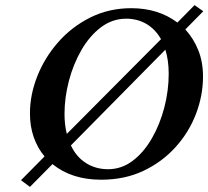

<svg xmlns="http://www.w3.org/2000/svg" viewBox="-20 -690 814 750"><path d="M97 40 62 14 154 -79Q127 -111 112 -153.5Q97 -196 97 -247Q97 -320 126 -393Q155 -466 208 -526Q261 -586 333.5 -622Q406 -658 493 -658Q598 -658 673 -602L740 -670L774 -646L704 -575Q736 -540 754.5 -494Q773 -448 773 -391Q773 -317 745.5 -245Q718 -173 665.5 -115Q613 -57 540 -22.5Q467 12 375 12Q260 12 185 -49ZM473 -617Q419 -617 374.5 -583.5Q330 -550 298 -494.5Q266 -439 249 -373.5Q232 -308 232 -245Q232 -202 241 -167L609 -537Q586 -577 551 -597Q516 -617 473 -617ZM626 -496 257 -122Q278 -77 316 -53Q354 -29 402 -29Q455 -29 498.5 -62Q542 -95 573.5 -150Q605 -205 622 -270.5Q639 -336 639 -402Q639 -454 626 -496Z"/></svg>

Font: Libertinus Serif SemiBold
Style: Italic
Weight: 600
Italic angle: -11.5°
Designer: Philipp H. Poll, Khaled Hosny
Foundry: Caleb Maclennan
Version: Version 7.051;RELEASE